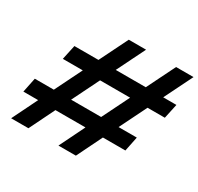

<svg xmlns="http://www.w3.org/2000/svg" viewBox="-149 -878 1093 1058"><g transform="rotate(30 398.0 -349.5)"><path d="M118 -161H24L43 -254H164L249 -426H122L142 -519H295L384 -699H494L405 -519H596L685 -699H796L707 -519H791L771 -426H661L576 -254H692L673 -161H530L451 0H340L419 -161H228L149 0H39ZM465 -254 550 -426H359L274 -254Z"/></g></svg>

Font: Prompt Medium
Style: Italic
Weight: 500
Italic angle: -12°
Designer: Katatrad Team
Foundry: CadsonDemak
Version: Version 1.001